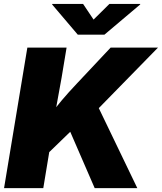

<svg xmlns="http://www.w3.org/2000/svg" viewBox="-20 -974 838 994"><path d="M171.4 -125 189.5 -300.8Q217.3 -345.2 242.9 -381.3Q268.6 -417.5 300 -454.8Q331.5 -492.2 377 -540.5L552.7 -727.5H797.9L431.6 -353L414.1 -359.9ZM1 0 121.6 -727.5H324.7L298.8 -571.3L260.7 -361.8L248 -265.6L204.1 0ZM470.2 0 343.3 -292.5 480 -438 690.9 0ZM410.2 -953.6 464.4 -872.6 546.4 -953.6H706.1L705.6 -950.7L520.5 -794.4H382.8L250 -950.7L250.5 -953.6Z"/></svg>

Font: Inter 16pt Black
Style: Italic
Weight: 900
Italic angle: -9.3988°
Version: Version 4.001;git-66647c0bb